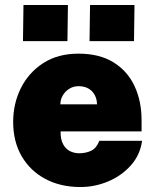

<svg xmlns="http://www.w3.org/2000/svg" viewBox="-20 -743 625 773"><path d="M304 10Q223.5 10 162.2 -22.8Q101 -55.5 67 -114.5Q33 -173.5 33 -252Q33 -326 64.2 -388.5Q95.5 -451 154.2 -489Q213 -527 296 -527Q380.5 -527 437 -492Q493.5 -457 521.8 -396.2Q550 -335.5 550 -259V-214H224Q223.5 -183 233.5 -163.5Q243.5 -144 260.8 -135Q278 -126 299 -126Q325.5 -126 346.8 -136Q368 -146 380 -176H552Q544 -118.5 506.5 -76.8Q469 -35 415.2 -12.5Q361.5 10 304 10ZM223 -323H370.5Q370.5 -342.5 362 -359.2Q353.5 -376 337 -386Q320.5 -396 296 -396Q276 -396 259.5 -386Q243 -376 233 -359.2Q223 -342.5 223 -323ZM340.5 -577.5 342.5 -723H521.5L519.5 -577.5ZM72.5 -577.5 74.5 -723H253.5L251.5 -577.5Z"/></svg>

Font: Public Sans Thin Black
Style: Regular
Weight: 900
Version: Version 2.001